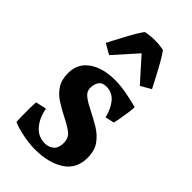

<svg xmlns="http://www.w3.org/2000/svg" viewBox="-217 -742 822 822"><g transform="rotate(45 194.5 -331.0)"><path d="M183 -32Q206 -32 222.5 -46Q239 -60 239 -92Q239 -123 214 -140.5Q189 -158 156 -174Q129 -188 102 -205Q75 -222 57.5 -248.5Q40 -275 40 -316Q40 -373 85 -405Q130 -437 204 -437Q238 -437 279 -429Q320 -421 345 -414Q345 -402 342 -379.5Q339 -357 335 -335.5Q331 -314 328 -304L288 -295Q277 -339 254.5 -365Q232 -391 197 -391Q173 -391 162.5 -376Q152 -361 152 -338Q152 -315 173 -299.5Q194 -284 223 -270Q253 -255 283.5 -237Q314 -219 335 -191Q356 -163 356 -118Q356 -51 304.5 -17.5Q253 16 170 16Q136 16 97 8Q58 0 32 -11Q31 -22 30.5 -46.5Q30 -71 30.5 -95.5Q31 -120 32 -130L81 -141Q89 -94 115.5 -63Q142 -32 183 -32ZM63 -521Q66 -527 77.5 -549Q89 -571 103.5 -598Q118 -625 131 -646.5Q144 -668 150 -673Q165 -675 177 -676.5Q189 -678 203 -678Q223 -678 233.5 -676.5Q244 -675 256 -673Q262 -668 275 -646.5Q288 -625 302.5 -598Q317 -571 328.5 -549Q340 -527 343 -521L296 -494L203 -598L110 -494Z"/></g></svg>

Font: Buenard
Style: Regular
Weight: 400
Version: Version 2.000